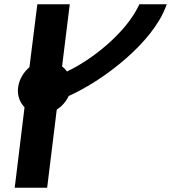

<svg xmlns="http://www.w3.org/2000/svg" viewBox="-20 -880 802 900"><path d="M307 -860H155L118 -565C91 -542 70 -509 65 -471C60 -434 72 -401 95 -377L49 0H201L246 -366C269 -381 289 -402 302 -430C475 -508 696 -684 757 -848L762 -860H633L630 -853C568 -724 411 -600 294 -545C288 -553 281 -561 271 -569Z"/></svg>

Font: Ny Stormning
Style: SvKr
Weight: 900
Designer: Robert Jablonski, Mew Too
Foundry: Cannot Into Space Fonts
Version: Version 0.90